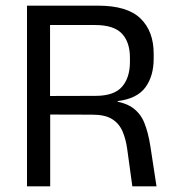

<svg xmlns="http://www.w3.org/2000/svg" viewBox="-20 -659 616 679"><path d="M448 0 430 -131Q425 -168 413 -195.2Q401 -222.5 376.2 -238Q351.5 -253.5 306 -253.5L132.5 -254V-319.5L318 -320Q383.5 -320 411.5 -352.2Q439.5 -384.5 439.5 -440V-455Q439.5 -510 411 -540.2Q382.5 -570.5 316 -570.5H130V-639H327Q430 -639 476.8 -593.8Q523.5 -548.5 523.5 -469V-452Q523.5 -389.5 494 -349.8Q464.5 -310 396 -301.5V-291.5L360.5 -304Q416 -300 446.2 -279.8Q476.5 -259.5 490.5 -224.5Q504.5 -189.5 512 -140.5L533.5 0ZM75.5 0V-639H157V-297.5L157.5 -266V0Z"/></svg>

Font: Anek Bangla
Style: Regular
Weight: 400
Designer: Sulekha Rajkumar (Bangla), Yesha Goshar (Latin)
Foundry: Ek Type
Version: Version 1.003